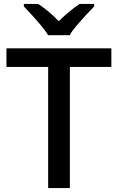

<svg xmlns="http://www.w3.org/2000/svg" viewBox="-20 -961 603 981"><path d="M337 0H226V-619H13V-714H549V-619H337ZM226 -781Q212 -804 190 -830.5Q168 -857 144 -883Q120 -909 102 -928V-941H175Q201 -924 228 -901.5Q255 -879 280 -853Q307 -879 334 -901.5Q361 -924 387 -941H461V-928Q442 -909 418 -883Q394 -857 371.5 -830.5Q349 -804 336 -781Z"/></svg>

Font: Noto Sans Syriac Eastern Medium
Style: Regular
Weight: 500
Designer: Patrick Giasson and the Monotype Design Team
Foundry: Monotype Imaging Inc.
Version: Version 3.001